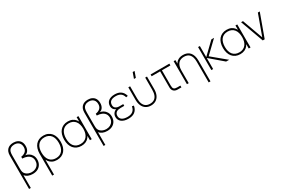

<svg xmlns="http://www.w3.org/2000/svg" viewBox="120 -2213 5711 3900"><g transform="rotate(-30 2975.5 -262.5)"><path d="M70 -540Q70 -592 84 -628Q96.5 -660.5 119.8 -684.5Q143 -708.5 178.2 -721.8Q213.5 -735 259 -735Q316 -735 358.8 -713.8Q401.5 -692.5 424.8 -651.2Q448 -610 448 -552Q448 -490.5 421.2 -447.5Q394.5 -404.5 344 -392Q382 -388.5 421.2 -365.8Q460.5 -343 487.2 -299.2Q514 -255.5 514 -193Q514 -133.5 488 -86.5Q462 -39.5 411.8 -12.2Q361.5 15 291 15Q231 15 185.2 -4.5Q139.5 -24 111 -59V240H70ZM293 -28Q344 -28 384 -49Q424 -70 446.5 -108Q469 -146 469 -195Q469 -246.5 443.8 -283.8Q418.5 -321 371.2 -341.5Q324 -362 259 -364V-406Q322.5 -414.5 362.8 -450.2Q403 -486 403 -553Q403 -596 385.8 -627.5Q368.5 -659 336.2 -676Q304 -693 260 -693Q211 -693 174.8 -671.2Q138.5 -649.5 125 -606Q115 -573.5 115 -521V-204Q115 -161 123 -132Q132 -101.5 156.8 -77.8Q181.5 -54 217.2 -41Q253 -28 293 -28Z M613 240V-271H655V240ZM860 -27Q911 -27 949 -44.8Q987 -62.5 1012 -94.8Q1037 -127 1049.5 -171.8Q1062 -216.5 1062 -271Q1062 -326 1049.5 -370.8Q1037 -415.5 1011.8 -447Q986.5 -478.5 948.5 -495.8Q910.5 -513 860 -513Q808.5 -513 770.5 -495.2Q732.5 -477.5 707.5 -445.2Q682.5 -413 670.2 -368.8Q658 -324.5 658 -271Q658 -216 670.8 -171Q683.5 -126 709 -94Q734.5 -62 772.2 -44.5Q810 -27 860 -27ZM623 -271H613Q613 -335 629.5 -387.2Q646 -439.5 677.5 -476.8Q709 -514 755 -534.5Q801 -555 860 -555Q920.5 -555 966.5 -534Q1012.5 -513 1043.8 -475.5Q1075 -438 1091 -385.8Q1107 -333.5 1107 -271Q1107 -207 1090.8 -154.2Q1074.5 -101.5 1043 -64Q1011.5 -26.5 965.5 -5.8Q919.5 15 860 15Q800 15 755.5 -6Q711 -27 681.5 -65Q652 -103 637.5 -155.5Q623 -208 623 -271Z M1678 -540V0H1636V-540ZM1434 -555Q1494 -555 1538.5 -534Q1583 -513 1612.5 -475Q1642 -437 1656.5 -384.5Q1671 -332 1671 -269Q1671 -205.5 1656 -153Q1641 -100.5 1611.2 -63.2Q1581.5 -26 1537.2 -5.5Q1493 15 1434 15Q1373.5 15 1327.5 -6Q1281.5 -27 1250.2 -64.5Q1219 -102 1203 -154.2Q1187 -206.5 1187 -269Q1187 -333 1203.2 -385.8Q1219.5 -438.5 1251 -476Q1282.5 -513.5 1328.5 -534.2Q1374.5 -555 1434 -555ZM1434 -513Q1383 -513 1345 -495.2Q1307 -477.5 1282 -445.2Q1257 -413 1244.5 -368.2Q1232 -323.5 1232 -269Q1232 -214 1244.5 -169.2Q1257 -124.5 1282.2 -93Q1307.5 -61.5 1345.5 -44.2Q1383.5 -27 1434 -27Q1485.5 -27 1523.5 -44.8Q1561.5 -62.5 1586.5 -94.8Q1611.5 -127 1623.8 -171.5Q1636 -216 1636 -269Q1636 -324 1623.2 -369Q1610.5 -414 1585 -446Q1559.5 -478 1521.8 -495.5Q1484 -513 1434 -513Z M1818 -540Q1818 -592 1832 -628Q1844.5 -660.5 1867.8 -684.5Q1891 -708.5 1926.2 -721.8Q1961.5 -735 2007 -735Q2064 -735 2106.8 -713.8Q2149.5 -692.5 2172.8 -651.2Q2196 -610 2196 -552Q2196 -490.5 2169.2 -447.5Q2142.5 -404.5 2092 -392Q2130 -388.5 2169.2 -365.8Q2208.5 -343 2235.2 -299.2Q2262 -255.5 2262 -193Q2262 -133.5 2236 -86.5Q2210 -39.5 2159.8 -12.2Q2109.5 15 2039 15Q1979 15 1933.2 -4.5Q1887.5 -24 1859 -59V240H1818ZM2041 -28Q2092 -28 2132 -49Q2172 -70 2194.5 -108Q2217 -146 2217 -195Q2217 -246.5 2191.8 -283.8Q2166.5 -321 2119.2 -341.5Q2072 -362 2007 -364V-406Q2070.5 -414.5 2110.8 -450.2Q2151 -486 2151 -553Q2151 -596 2133.8 -627.5Q2116.5 -659 2084.2 -676Q2052 -693 2008 -693Q1959 -693 1922.8 -671.2Q1886.5 -649.5 1873 -606Q1863 -573.5 1863 -521V-204Q1863 -161 1871 -132Q1880 -101.5 1904.8 -77.8Q1929.5 -54 1965.2 -41Q2001 -28 2041 -28Z M2535.5 15Q2578 15 2615.3 5.8Q2652.5 -3.5 2682 -24.5Q2711.5 -45.5 2732 -79.2Q2752.5 -113 2761.5 -162L2718.5 -170Q2713 -136 2699.8 -109.5Q2686.5 -83 2664.3 -64.5Q2642 -46 2610.5 -36.5Q2579 -27 2537.5 -27Q2451.5 -27 2408 -58.8Q2364.5 -90.5 2364.5 -146Q2364.5 -176.5 2375.3 -197.2Q2386 -218 2404.5 -231Q2423 -244 2447.8 -249.8Q2472.5 -255.5 2500.5 -255.5H2588.5V-296.5H2500.5Q2473.5 -296.5 2451 -302.5Q2428.5 -308.5 2412.3 -320.2Q2396 -332 2387.3 -350Q2378.5 -368 2378.5 -392Q2378.5 -420 2387 -442.2Q2395.5 -464.5 2414.3 -480.2Q2433 -496 2462.8 -504.5Q2492.5 -513 2535.5 -513Q2577 -513 2606.5 -503.5Q2636 -494 2656.5 -477.2Q2677 -460.5 2689.5 -437.5Q2702 -414.5 2709.5 -387L2752.5 -395Q2740.5 -441 2718.5 -471.8Q2696.5 -502.5 2667.8 -521Q2639 -539.5 2604.8 -547.2Q2570.5 -555 2533.5 -555Q2485.5 -555 2448.3 -543.8Q2411 -532.5 2385.5 -511.5Q2360 -490.5 2346.8 -461Q2333.5 -431.5 2333.5 -395Q2333.5 -368 2341.8 -347Q2350 -326 2364.5 -310.8Q2379 -295.5 2398.5 -286Q2418 -276.5 2440.5 -272.5L2440 -284Q2418 -283.5 2396.5 -273.2Q2375 -263 2357.8 -245.2Q2340.5 -227.5 2330 -202.8Q2319.5 -178 2319.5 -148Q2319.5 -111.5 2333.8 -81.5Q2348 -51.5 2375.8 -30Q2403.5 -8.5 2443.5 3.2Q2483.5 15 2535.5 15Z M3076.5 -630H3032.5L3080.5 -765H3124.5ZM2848 -246V-540H2890V-254Q2890 -178 2910.8 -128Q2931.5 -78 2971 -53.5Q3010.5 -29 3067 -29Q3123.5 -29 3163 -53.5Q3202.5 -78 3223.2 -128Q3244 -178 3244 -254V-540H3286V-246Q3286 -166.5 3259.8 -108.2Q3233.5 -50 3184.2 -19Q3135 12 3067 12Q2999 12 2949.8 -19Q2900.5 -50 2874.2 -108.2Q2848 -166.5 2848 -246Z M3371 -498H3811V-540H3371ZM3782 -42H3706Q3679.5 -42 3661.5 -47Q3643.5 -52 3632.5 -63.2Q3621.5 -74.5 3616.8 -92.8Q3612 -111 3612 -138V-540H3570V-131V-120.5Q3570 -93 3578.5 -70.5Q3587 -48 3602.5 -32.5Q3618 -17 3640.5 -8.5Q3663 0 3690.5 0H3701H3782Z M4312 -296Q4312 -357 4298.5 -398.5Q4285 -440 4261.5 -465.5Q4238 -491 4205.5 -502Q4173 -513 4135 -513Q4097.5 -513 4064.5 -502Q4031.5 -491 4006.8 -465.5Q3982 -440 3967.5 -398.5Q3953 -357 3953 -296L3943 -439.5Q3950 -454 3963 -474Q3976 -494 3998 -512Q4020 -530 4053.5 -542.5Q4087 -555 4135 -555Q4184 -555 4224.5 -539.8Q4265 -524.5 4293.8 -492.5Q4322.5 -460.5 4338.2 -411.8Q4354 -363 4354 -296V189.5H4312ZM3911 0V-540H3953V0Z M4515 -269.5 4830 0H4902L4577 -270L4859 -540H4796ZM4484 0H4526V-540H4484Z M5403 -540V0H5361V-540ZM5159 -555Q5219 -555 5263.5 -534Q5308 -513 5337.5 -475Q5367 -437 5381.5 -384.5Q5396 -332 5396 -269Q5396 -205.5 5381 -153Q5366 -100.5 5336.2 -63.2Q5306.5 -26 5262.2 -5.5Q5218 15 5159 15Q5098.5 15 5052.5 -6Q5006.5 -27 4975.2 -64.5Q4944 -102 4928 -154.2Q4912 -206.5 4912 -269Q4912 -333 4928.2 -385.8Q4944.5 -438.5 4976 -476Q5007.5 -513.5 5053.5 -534.2Q5099.5 -555 5159 -555ZM5159 -513Q5108 -513 5070 -495.2Q5032 -477.5 5007 -445.2Q4982 -413 4969.5 -368.2Q4957 -323.5 4957 -269Q4957 -214 4969.5 -169.2Q4982 -124.5 5007.2 -93Q5032.5 -61.5 5070.5 -44.2Q5108.5 -27 5159 -27Q5210.5 -27 5248.5 -44.8Q5286.5 -62.5 5311.5 -94.8Q5336.5 -127 5348.8 -171.5Q5361 -216 5361 -269Q5361 -324 5348.2 -369Q5335.5 -414 5310 -446Q5284.5 -478 5246.8 -495.5Q5209 -513 5159 -513Z M5689 0 5493 -540H5537.5L5712 -59L5886.5 -540H5931L5735 0Z"/></g></svg>

Font: Vela Sans GX ExtLt
Style: Regular
Weight: 200
Designer: Principal design: Mikhail Sharanda - project Manrope.
Design modification: Ravid Balaliev
Foundry: Mikhail Sharanda
Version: Version 1.001